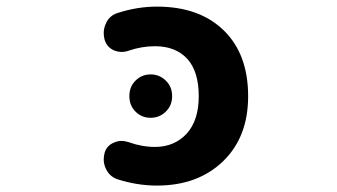

<svg xmlns="http://www.w3.org/2000/svg" viewBox="-20 -580 1040 592"><path d="M463.9 -7.8Q403.3 -7.8 341.8 -27.3Q317.4 -36.1 306.6 -59.6Q299.8 -73.2 299.8 -87.9Q299.8 -98.6 302.7 -109.4Q309.6 -131.8 332 -140.6Q342.8 -145.5 354.5 -145.5Q365.2 -145.5 377 -141.6Q417 -127 458 -127Q517.6 -127 555.7 -168Q592.8 -209 592.8 -283.2Q592.8 -359.4 557.6 -398.4Q521.5 -437.5 458 -437.5Q417 -437.5 377 -423.8Q366.2 -419.9 355.5 -419.9Q342.8 -419.9 331.1 -424.8Q309.6 -434.6 302.7 -457Q299.8 -467.8 299.8 -477.5Q299.8 -493.2 306.6 -507.8Q317.4 -532.2 342.8 -540Q403.3 -559.6 463.9 -559.6Q594.7 -559.6 669.9 -486.3Q745.1 -413.1 745.1 -283.2Q745.1 -157.2 667.5 -82.5Q589.8 -7.8 463.9 -7.8ZM378.9 -283.2V-284.2Q378.9 -312.5 397.9 -331.5Q417 -350.6 444.3 -350.6Q471.7 -350.6 491.2 -331.5Q510.7 -312.5 510.7 -284.2V-283.2Q510.7 -254.9 491.2 -235.8Q471.7 -216.8 444.3 -216.8Q417 -216.8 397.9 -235.8Q378.9 -254.9 378.9 -283.2Z"/></svg>

Font: Rounded-X Mgen+ 2m bold
Style: Bold
Weight: 700
Designer: [Source Han Sans]
Ryoko NISHIZUKA  (kana & ideographs); Paul D. Hunt (Latin, Greek & Cyrillic); Wenlong ZHANG  (bopomofo
Version: Version 1.059.20150602